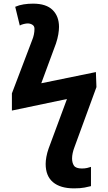

<svg xmlns="http://www.w3.org/2000/svg" viewBox="-20 -787 591 1047"><path d="M383.8 240.2Q309.1 240.2 269 206.5Q229 172.9 229 106.9Q229 89.8 232.9 68.1Q236.8 46.4 245.1 22.9L345.2 -247.1L44.9 -184.1V-277.8L154.8 -566.9Q168 -598.1 168 -629.9Q168 -645 156.5 -652.1Q145 -659.2 130.9 -659.2Q123 -659.2 110.1 -656.2Q97.2 -653.3 87.9 -647.9L63 -750Q84 -759.3 108.9 -763.2Q133.8 -767.1 160.2 -767.1Q231.9 -767.1 266.8 -732.7Q301.8 -698.2 301.8 -640.1Q301.8 -623 297.9 -599.4Q293.9 -575.7 285.2 -549.8L205.1 -333L502.9 -394L505.9 -312L386.2 15.1Q373 49.8 373 77.1Q373 101.1 383.5 116.5Q394 131.8 426.8 131.8Q442.9 131.8 455.3 128.9Q467.8 126 476.1 123V228Q463.9 231.4 440.9 235.8Q418 240.2 383.8 240.2Z"/></svg>

Font: Open Sans
Style: Bold
Weight: 700
Designer: Monotype Design Team
Foundry: Monotype Imaging Inc.
Version: Version 3.000; ttfautohint (v1.8.4)